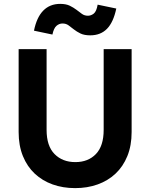

<svg xmlns="http://www.w3.org/2000/svg" viewBox="-20 -953 774 989"><path d="M367 16Q304 16 251 -3Q198 -22 159 -58.5Q120 -95 98 -149Q76 -203 76 -273V-700H220V-284Q220 -201 261 -159.5Q302 -118 368 -118Q434 -118 474 -159.5Q514 -201 514 -284V-700H658V-273Q658 -203 636 -149Q614 -95 575 -58.5Q536 -22 483 -3Q430 16 367 16ZM155 -795Q169 -864 203 -898.5Q237 -933 290 -933Q320 -933 339.5 -923.5Q359 -914 374 -902.5Q389 -891 402 -881.5Q415 -872 433 -872Q449 -872 463 -883Q477 -894 483 -929L579 -909Q564 -838 531 -804.5Q498 -771 445 -771Q414 -771 394.5 -780.5Q375 -790 360.5 -801.5Q346 -813 333 -822.5Q320 -832 302 -832Q285 -832 271 -820Q257 -808 250 -775Z"/></svg>

Font: NT Somic Bold
Style: Regular
Weight: 700
Designer: Ravid Balaliev — lead type designer, mastering
Michael Voronin — secret advisor, marketing
Ivan Kovalenko — best boy
Foundry: NT Type
Version: Version 0.7